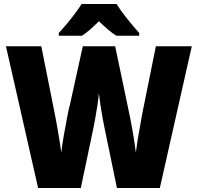

<svg xmlns="http://www.w3.org/2000/svg" viewBox="-20 -947 995 967"><path d="M946 -714 785 0H569L508 -295Q504 -313 498 -345.5Q492 -378 486.5 -414Q481 -450 478 -477Q476 -452 470.5 -416Q465 -380 459 -346.5Q453 -313 449 -295L387 0H172L10 -714H188L256 -373Q260 -353 266.5 -317.5Q273 -282 279 -244Q285 -206 289 -179Q293 -218 301.5 -266Q310 -314 318.5 -358Q327 -402 334 -428L397 -714H560L620 -428Q626 -401 635 -356Q644 -311 652 -263Q660 -215 664 -179Q667 -204 673 -240.5Q679 -277 685.5 -312.5Q692 -348 696 -372L765 -714ZM567 -927Q588 -893 620.5 -852.5Q653 -812 681 -781V-767H566Q544 -781 523 -799Q502 -817 478 -840Q454 -816 434 -798.5Q414 -781 393 -767H276V-781Q293 -799 315 -825Q337 -851 357.5 -878.5Q378 -906 391 -927Z"/></svg>

Font: Noto Sans Tamil SemiCondensed Black
Style: Regular
Weight: 900
Width: 4
Designer: Jelle Bosma - Monotype Design Team
Foundry: Monotype Imaging Inc.
Version: Version 2.004; ttfautohint (v1.8.4.7-5d5b)